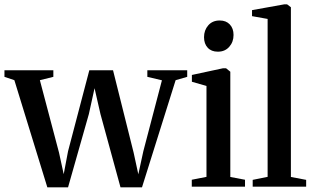

<svg xmlns="http://www.w3.org/2000/svg" viewBox="-29 -838 1404 862"><path d="M-9 -493V-522.5H210.5V-493L150 -478L236 -152.5L257 -56L276.5 -159L372 -522.5H478.5L571 -152.5L592 -55.5L614.5 -159L698 -477.5L632.5 -493V-522.5H811.5V-493L759.5 -478L608.5 3H512L422 -326L395.5 -442L370 -326L276.5 3H183.5L35.5 -478Z M832 0V-31L898 -44V-452L832.5 -471V-501.5L972 -531.5H986L1005 -516V-43.5L1071 -31V0ZM948.5 -606Q920 -606 903.5 -623.8Q887 -641.5 887 -671Q887 -702.5 906 -724.2Q925 -746 957 -746H958Q986 -746 1002.8 -728.2Q1019.5 -710.5 1019.5 -681Q1019.5 -649.5 1000.2 -627.8Q981 -606 949.5 -606Z M1172.5 -44V-753L1102.5 -765.5V-792.5L1247 -818.5H1260L1277 -805.5V-43.5L1345.5 -30.5V0H1105.5V-30.5Z"/></svg>

Font: Merriweather 96pt Medium
Style: Regular
Weight: 500
Version: Version 2.100